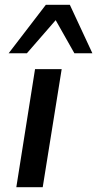

<svg xmlns="http://www.w3.org/2000/svg" viewBox="-20 -780 405 800"><path d="M48 0 126 -492H237L158 0ZM16 -558 171 -760H271L365 -558H290L212 -696L92 -558Z"/></svg>

Font: Nunito Sans 10pt SemiExpanded SemiBold
Style: Italic
Weight: 600
Width: 6
Italic angle: -9°
Designer: Vernon Adams
Foundry: Vernon Adams
Version: Version 3.101;gftools[0.9.27]